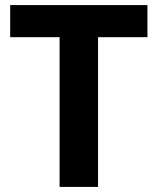

<svg xmlns="http://www.w3.org/2000/svg" viewBox="-20 -734 619 754"><path d="M365 0H214V-588H20V-714H559V-588H365Z"/></svg>

Font: Noto Sans Balinese
Style: Bold
Weight: 700
Designer: Aditya Bayu, David Williams
Foundry: David Williams
Version: Version 2.005; ttfautohint (v1.8.4.7-5d5b)